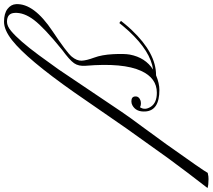

<svg xmlns="http://www.w3.org/2000/svg" viewBox="-393 -740 1056 954"><g transform="rotate(-90 135.0 -263.0)"><path d="M165 1Q62.5 1 58.1 -68.8Q55.2 -115.2 88.9 -133.3Q97.7 -138.2 108.9 -138.2Q131.8 -138.2 132.8 -119.1Q133.8 -100.1 112.3 -92.8Q106.4 -90.8 97.2 -90.8Q87.9 -90.8 79.1 -95.2Q62.5 -70.8 82 -41Q101.6 -11.7 151.4 -11.7Q224.1 -11.7 259.8 -89.8Q300.8 -179.2 285.2 -365.2Q282.2 -400.4 297.9 -422.9Q313.5 -445.3 364.3 -482.4Q474.6 -571.8 512.7 -622.1Q550.8 -672.4 547.9 -718.3Q545.9 -756.3 503.9 -756.3Q482.4 -756.3 458 -735.8Q410.2 -695.8 338.4 -598.6L267.1 -500L56.2 -186.5Q24.9 -140.6 -17.6 -84L-104.5 35.2Q-237.3 221.7 -247.1 241.2Q-250 241.2 -252.9 242.2Q-262.7 245.1 -277.8 245.1Q-307.6 245.1 -322.3 240.2L-246.6 141.6L-173.8 43.9L-24.9 -164.6L154.3 -423.8Q318.4 -657.2 412.1 -731Q462.9 -771 503.9 -771Q544.9 -771 567.4 -753.9Q589.8 -736.8 591.3 -711.9Q596.7 -623 456.1 -529.3Q352.1 -460 330.6 -434.6Q309.6 -409.2 310.5 -385.3Q311.5 -361.3 325.7 -323.2Q339.8 -285.2 342.8 -229.5Q345.7 -173.8 340.8 -146Q326.2 -68.8 266.1 -30.3Q356.4 -42.5 457 -150.4Q473.1 -168 483.4 -180.7L497.6 -198.2L508.3 -189.9Q503.9 -184.6 492.2 -169.9Q480.5 -155.3 461.9 -135.7Q347.7 -15.1 237.8 -15.6Q198.2 1 165 1Z"/></g></svg>

Font: PinyonScript
Style: Regular
Weight: 400
Designer: Nicole Fally
Foundry: Nicole Fally
Version: Version 1.005